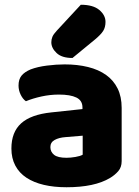

<svg xmlns="http://www.w3.org/2000/svg" viewBox="-20 -772 584 808"><path d="M328 -121V-201L256 -195Q228 -193 210 -183Q192 -173 192 -153Q192 -133 207.5 -120.5Q223 -108 260 -108Q277 -108 297.5 -111.5Q318 -115 328 -121ZM492 -318V-94Q492 -68 477.5 -51.5Q463 -35 443 -23Q378 16 260 16Q207 16 164.5 6Q122 -4 91.5 -24Q61 -44 44.5 -75Q28 -106 28 -147Q28 -216 69 -253Q110 -290 196 -299L327 -313V-320Q327 -349 301.5 -361.5Q276 -374 228 -374Q191 -374 154.5 -366Q118 -358 89 -346Q76 -355 67 -373.5Q58 -392 58 -412Q58 -438 70.5 -453.5Q83 -469 109 -480Q138 -491 177.5 -496Q217 -501 252 -501Q306 -501 350.5 -490Q395 -479 426.5 -456.5Q458 -434 475 -399.5Q492 -365 492 -318ZM320 -752Q372 -752 398 -730Q424 -708 424 -680Q424 -657 414 -641.5Q404 -626 380 -606L285 -528Q240 -528 218 -549Q196 -570 196 -594Q196 -606 200.5 -617Q205 -628 219 -643Z"/></svg>

Font: Baloo 2 Latin ExtraBold
Style: Regular
Weight: 400
Designer: Sarang Kulkarni and Ek Type
Foundry: Ek Type
Version: Version 1.001